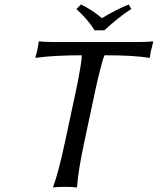

<svg xmlns="http://www.w3.org/2000/svg" viewBox="-20 -832 702 855"><path d="M401.4 -696.8Q375.5 -740.2 320.3 -792L340.8 -812Q394.5 -785.6 433.6 -751Q498.5 -790.5 553.7 -812L564.5 -792Q507.8 -755.4 444.3 -696.8ZM321.8 -444.8Q345.7 -564 343.8 -585.9Q284.2 -585.9 233.2 -583Q182.1 -580.1 160.6 -577.1L139.2 -574.2L137.7 -578.1Q146.5 -602.5 152.3 -645L154.8 -647.9Q178.2 -645 213.9 -645H600.1Q635.7 -645 660.6 -647.9L662.1 -645Q649.4 -599.6 647.9 -578.1L645 -574.2Q579.1 -585.9 445.8 -585.9Q438 -570.8 425.8 -520.5Q414.1 -475.1 407.7 -444.8L355.5 -200.2Q328.1 -71.8 323.2 0L320.3 2.9Q304.2 0 270 0Q254.4 0 241.2 0.7Q228 1.5 222.7 2L217.3 2.9L216.8 0Q241.2 -66.9 269.5 -200.2Z"/></svg>

Font: Linux Biolinum G
Style: Italic
Weight: 400
Italic angle: -12°
Designer: Philipp H. Poll
Foundry: Philipp H. Poll
Version: Version 0.5.1